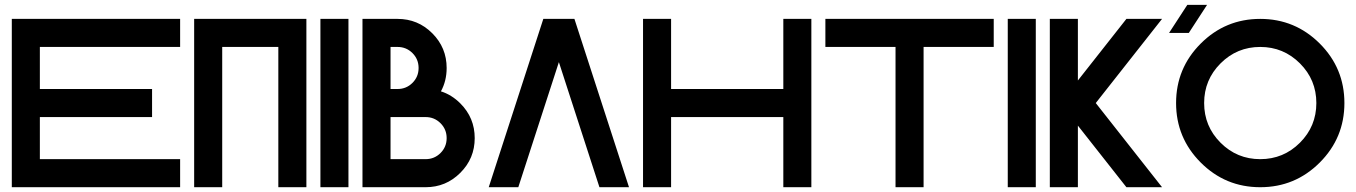

<svg xmlns="http://www.w3.org/2000/svg" viewBox="-20 -782 5665 802"><path d="M732.4 -703.1V-585.9H146.5V-410.2H615.2V-293H146.5V-117.2H732.4V0H29.3V-703.1Z M1259.8 0H1142.6V-585.9H908.2V0H791V-703.1H1259.8Z M1435.5 0H1318.4V-703.1H1435.5Z M1611.3 -410.2H1640.6Q1677.2 -410.2 1702.9 -435.8Q1728.5 -461.4 1728.5 -498Q1728.5 -534.7 1702.9 -560.3Q1677.2 -585.9 1640.6 -585.9H1611.3ZM1757.8 -117.2Q1794.4 -117.2 1820.1 -142.8Q1845.7 -168.5 1845.7 -205.1Q1845.7 -241.7 1820.1 -267.3Q1794.4 -293 1757.8 -293H1611.3V-117.2ZM1821.8 -400.4Q1866.7 -386.2 1902.8 -350.1Q1962.9 -290 1962.9 -205.1Q1962.9 -120.1 1902.8 -60.1Q1842.8 0 1757.8 0H1494.1V-703.1H1640.6Q1725.6 -703.1 1785.6 -643.1Q1845.7 -583 1845.7 -498Q1845.7 -444.3 1821.8 -400.4Z M2379.4 -703.1 2607.4 0H2483.9L2314.5 -522.5L2145 0H2021.5L2249.5 -703.1Z M2783.2 -293V0H2666V-703.1H2783.2V-410.2H3252V-703.1H3369.1V0H3252V-293Z M4130.9 -703.1V-585.9H3837.9V0H3720.7V-585.9H3427.7V-703.1Z M4306.6 0H4189.5V-703.1H4306.6Z M4482.4 -257.3V0H4365.2V-703.1H4482.4V-445.8L4685.1 -703.1H4834L4557.1 -351.6L4834 0H4685.1Z M5244.1 0Q5098.6 0 4995.6 -103Q4892.6 -206.1 4892.6 -351.6Q4892.6 -497.1 4995.6 -600.1Q5098.6 -703.1 5244.1 -703.1Q5389.6 -703.1 5492.7 -600.1Q5595.7 -497.1 5595.7 -351.6Q5595.7 -206.1 5492.7 -103Q5389.6 0 5244.1 0ZM5244.1 -117.2Q5341.3 -117.2 5409.9 -185.8Q5478.5 -254.4 5478.5 -351.6Q5478.5 -448.7 5409.9 -517.3Q5341.3 -585.9 5244.1 -585.9Q5147 -585.9 5078.4 -517.3Q5009.8 -448.7 5009.8 -351.6Q5009.8 -254.4 5078.4 -185.8Q5147 -117.2 5244.1 -117.2ZM5022 -761.7 4945.8 -644.5H4863.3L4939.5 -761.7Z"/></svg>

Font: Gerhaus
Style: Regular
Weight: 400
Designer: GGBotNet
Foundry: GGBotNet
Version: 1.01